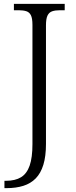

<svg xmlns="http://www.w3.org/2000/svg" viewBox="-20 -734 391 994"><path d="M3 240V202H11Q59 202 89 183.5Q119 165 133.5 123.5Q148 82 148 12V-605Q148 -639 140 -655Q132 -671 116 -676Q100 -681 77 -681H52V-714H315V-681H290Q266 -681 250 -675.5Q234 -670 226 -653.5Q218 -637 218 -603V11Q218 75 204.5 119Q191 163 165 189.5Q139 216 101 228Q63 240 14 240Z"/></svg>

Font: Noto Rashi Hebrew Light
Style: Regular
Weight: 300
Version: Version 1.006